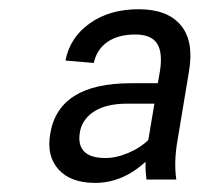

<svg xmlns="http://www.w3.org/2000/svg" viewBox="-20 -742 459 424"><path d="M301.5 -384.9Q250.7 -338.1 190.3 -338.1Q136 -338.1 109.2 -367.9Q82.4 -397.7 90.9 -446.4Q109 -558.2 268.8 -558.2H328.5L333.5 -586.6Q339.5 -627.5 326.3 -646.7Q313.2 -665.8 278.8 -665.8Q241.5 -665.8 217.7 -649.7Q193.9 -633.5 187.1 -603L124.6 -608.3Q134.2 -659.1 178.1 -690.3Q221.9 -721.6 286.2 -721.6Q349.1 -721.6 378.7 -687Q408.4 -652.3 397.7 -586.6L372.2 -433.2Q363.6 -384.9 369.3 -345.5H303.6Q300.8 -363.6 301.5 -384.9ZM321 -513.1H261Q214.5 -513.1 187.5 -495.6Q160.5 -478 156.2 -448.5Q152 -421.9 165.8 -407.5Q179.7 -393.1 212.4 -393.1Q236.2 -392.8 263.3 -404.3Q290.5 -415.8 307.5 -432.9Z"/></svg>

Font: Karasuma Gothic
Style: Light Italic
Weight: 300
Italic angle: 9.39998°
Designer: Rasmus Andersson / Ryoko Nishizuka
Foundry: rsms
Version: Version 1.00